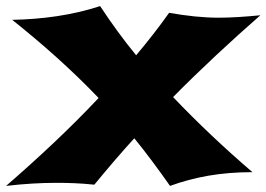

<svg xmlns="http://www.w3.org/2000/svg" viewBox="-29 -597 873 629"><path d="M824 -547C772 -542 728 -539 687 -539C636 -539 582 -545 525 -555C491 -507 455 -461 417 -416C375 -467 336 -521 299 -577C207 -547 110 -534 11 -532C110 -453 205 -369 294 -276C200 -176 98 -81 -9 12C51 5 106 2 155 2C193 2 233 3 280 8C323 -44 366 -95 411 -144C451 -95 490 -42 528 12C608 -17 693 -33 798 -33C707 -111 620 -193 538 -279C631 -373 727 -462 824 -547Z"/></svg>

Font: Shojumaru
Style: Regular
Weight: 400
Designer: Astigmatic (AOETI)
Foundry: Astigmatic (AOETI)
Version: Version 1.000